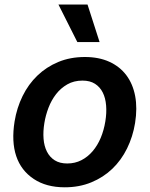

<svg xmlns="http://www.w3.org/2000/svg" viewBox="-20 -799 648 830"><path d="M43 -273.8Q52.6 -332.7 77.6 -383.7Q102.6 -434.7 141.5 -472.1Q180.4 -509.6 232.1 -531.1Q283.7 -552.6 346.9 -552.6Q407.3 -552.6 452.6 -532Q497.9 -511.4 526.1 -473.9Q554.3 -436.4 564.3 -383.9Q574.2 -331.3 563.9 -267Q554.3 -208.1 529.3 -157.3Q504.3 -106.5 465.4 -69.2Q426.5 -32 374.6 -10.7Q322.8 10.7 259.9 10.7Q180 10.7 126.1 -25.2Q71 -61.8 50.1 -124.3Q29.1 -186.8 43 -273.8ZM270.6 -92.3Q304.3 -92.3 331.9 -106.5Q359.4 -120.7 380.5 -145.4Q401.6 -170.1 415.5 -203.3Q429.3 -236.5 435.4 -274.5Q441.4 -311.1 438.7 -343.2Q436.1 -375.4 424.2 -399.1Q412.3 -422.9 390.6 -436.8Q369 -450.6 336.6 -450.6Q299.4 -450.6 271 -434.3Q242.5 -418 222.3 -391.9Q202.1 -365.8 189.6 -333.1Q177.2 -300.4 171.9 -267.8Q165.8 -231.2 168.3 -199.2Q170.8 -167.3 182.9 -143.5Q195 -119.7 216.6 -106Q238.3 -92.3 270.6 -92.3ZM232.6 -779.5H358.3L410.5 -617.2H314.3Z"/></svg>

Font: Inter P Semi Bold
Style: Italic
Weight: 600
Italic angle: 9.39999°
Designer: Rasmus Andersson
Foundry: rsms
Version: Version 3.018;git-588b23468